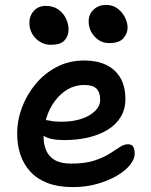

<svg xmlns="http://www.w3.org/2000/svg" viewBox="-20 -754 617 784"><path d="M278 10Q219 10 176 -6Q133 -22 105 -52Q77 -82 63.5 -122Q50 -162 50 -210Q50 -262 69.5 -314.5Q89 -367 125 -410.5Q161 -454 211.5 -480.5Q262 -507 324 -507Q375 -507 412.5 -489.5Q450 -472 471 -437Q492 -402 492 -349Q492 -308 473 -276.5Q454 -245 419.5 -224Q385 -203 340 -192.5Q295 -182 242 -182Q184 -182 158.5 -199.5Q133 -217 133 -239Q133 -251 139 -257.5Q145 -264 160 -264Q171 -264 187 -260.5Q203 -257 232 -257Q277 -257 312 -268.5Q347 -280 368 -300.5Q389 -321 389 -347Q389 -377 374 -392Q359 -407 324 -407Q287 -407 257 -389.5Q227 -372 204.5 -342Q182 -312 170 -274Q158 -236 158 -195Q158 -164 169 -139Q180 -114 204.5 -100Q229 -86 271 -86Q327 -86 364 -98Q401 -110 426 -125.5Q451 -141 468.5 -153Q486 -165 502 -165Q517 -165 523.5 -155.5Q530 -146 530 -126Q530 -104 510.5 -80Q491 -56 456.5 -36Q422 -16 376.5 -3Q331 10 278 10ZM426 -578Q391 -578 366.5 -604.5Q342 -631 342 -667Q342 -696 362.5 -715Q383 -734 413 -734Q440 -734 459.5 -719.5Q479 -705 490 -683.5Q501 -662 501 -641Q501 -618 484 -598Q467 -578 426 -578ZM187 -571Q163 -571 143 -583.5Q123 -596 111.5 -616Q100 -636 100 -660Q100 -690 118.5 -710Q137 -730 167 -730Q198 -730 218.5 -715Q239 -700 249.5 -678Q260 -656 260 -634Q260 -607 243.5 -589Q227 -571 187 -571Z"/></svg>

Font: Shantell Sans Medium
Style: Regular
Weight: 500
Designer: Stephen Nixon, Anya Danilova, Shantell Martin
Foundry: Arrow Type
Version: Version 1.011;[c5ecc13dd]